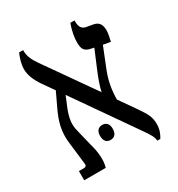

<svg xmlns="http://www.w3.org/2000/svg" viewBox="-159 -752 805 867"><g transform="rotate(-30 243.5 -318.5)"><path d="M34 0H146C158 -36 151 -86 140 -123L120 -205C105 -256 120 -296 143 -349L154 -376L377 -56C400 -23 408 -9 409 10H425C436 -8 445 -28 445 -56C445 -90 436 -110 407 -152L344 -242C345 -293 352 -335 371 -383L413 -488L451 -481C456 -505 460 -520 460 -537C460 -574 442 -585 421 -589L387 -595C366 -599 357 -614 357 -640V-647H335C322 -611 317 -578 317 -555C317 -520 326 -505 359 -499L373 -496L334 -403C320 -370 305 -329 301 -305L120 -563C100 -591 89 -617 89 -640V-647H68C59 -626 49 -598 49 -570C49 -542 60 -511 84 -476L126 -416L91 -342C66 -289 52 -241 60 -179L73 -68C76 -55 72 -48 59 -48H34ZM196 -138C196 -110 209 -98 229 -98C249 -98 262 -111 262 -138C262 -163 249 -176 229 -176C209 -176 196 -163 196 -138Z"/></g></svg>

Font: Noto Serif Hebrew Condensed Medium
Style: Regular
Weight: 500
Width: 3
Designer: Monotype Design Team
Foundry: Monotype Imaging Inc.
Version: Version 2.004